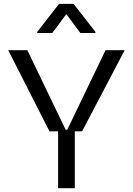

<svg xmlns="http://www.w3.org/2000/svg" viewBox="-20 -992 701 1012"><path d="M240.8 -299.7 23.4 -727.3H124.3L326 -308.2H334.5L536.2 -727.3H637.1L412.6 -299.7H374.3V0H286.2V-299.7ZM483 -818.2H403.4L329.5 -917.6L255.7 -818.2H176.1V-823.9L291.2 -971.6H367.9L483 -823.9Z"/></svg>

Font: Riot Sans
Style: Regular
Weight: 400
Designer: Rasmus Andersson
Foundry: rsms
Version: Version 4.001